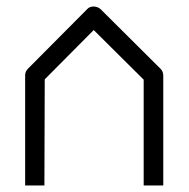

<svg xmlns="http://www.w3.org/2000/svg" viewBox="-20 -617 580 588"><path d="M420 -49V-373L267 -525L117 -374L116 -49H57V-387Q57 -398 66 -407L246 -588Q253.5 -597 266 -597Q280 -597 289 -588L472 -406Q480 -398 480 -385V-49Z"/></svg>

Font: 3270 Nerd Font
Style: Regular
Weight: 400
Monospace: yes
Version: Version 3.0.1;Nerd Fonts 3.3.0